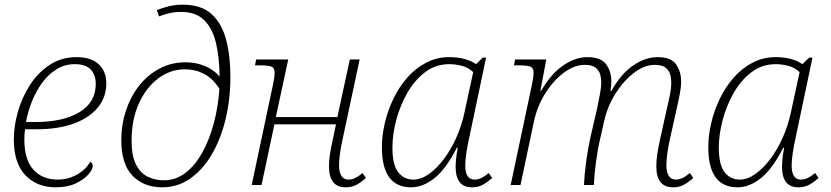

<svg xmlns="http://www.w3.org/2000/svg" viewBox="-20 -790 3550 820"><path d="M218 10Q138 10 88.5 -41.5Q39 -93 39 -195Q39 -250 56 -311Q73 -372 107 -425.5Q141 -479 191.5 -512.5Q242 -546 307 -546Q368 -546 401 -516Q434 -486 434 -434Q434 -375 398 -331Q362 -287 295.5 -262.5Q229 -238 138 -238H87Q84 -217 84 -194Q84 -108 122.5 -65.5Q161 -23 227 -23Q271 -23 309 -44.5Q347 -66 365 -99Q376 -95 376 -81Q376 -66 357 -44.5Q338 -23 303 -6.5Q268 10 218 10ZM91 -269H133Q250 -269 319.5 -311Q389 -353 389 -432Q389 -470 367.5 -493Q346 -516 300 -516Q257 -516 222 -494.5Q187 -473 160.5 -437Q134 -401 116.5 -357Q99 -313 91 -269Z M673 10Q594 10 546 -39.5Q498 -89 498 -192Q498 -257 517.5 -316.5Q537 -376 573 -422.5Q609 -469 660 -496.5Q711 -524 773 -524Q816 -524 854 -508.5Q892 -493 918 -463Q917 -546 902 -608Q887 -670 851.5 -704.5Q816 -739 755 -739Q725 -739 702.5 -733.5Q680 -728 659 -720L650 -747Q671 -755 698 -762.5Q725 -770 761 -770Q840 -770 884 -729.5Q928 -689 946 -619.5Q964 -550 964 -462Q964 -367 943.5 -281.5Q923 -196 884.5 -130.5Q846 -65 792.5 -27.5Q739 10 673 10ZM680 -20Q731 -20 772.5 -52Q814 -84 844.5 -139.5Q875 -195 893.5 -265Q912 -335 917 -411Q889 -455 851.5 -474.5Q814 -494 770 -494Q707 -494 655 -454.5Q603 -415 572.5 -346.5Q542 -278 542 -190Q542 -125 560.5 -88Q579 -51 610.5 -35.5Q642 -20 680 -20Z M1456 10Q1385 10 1385 -80Q1385 -104 1389.5 -133.5Q1394 -163 1402 -197L1415 -259H1152L1097 0H1055L1147 -434Q1150 -448 1151.5 -460Q1153 -472 1153 -479Q1153 -501 1137.5 -506Q1122 -511 1088 -511H1069L1074 -536H1211L1158 -290H1421L1474 -536H1516L1444 -199Q1437 -169 1432.5 -138Q1428 -107 1428 -83Q1428 -55 1438 -39Q1448 -23 1469 -23Q1496 -23 1528 -51L1543 -30Q1523 -12 1503 -1Q1483 10 1456 10Z M1736 10Q1611 10 1611 -161Q1611 -211 1623.5 -264.5Q1636 -318 1660 -368Q1684 -418 1719 -458Q1754 -498 1799.5 -522Q1845 -546 1899 -546Q1969 -546 2013 -516L2042 -544H2056L1984 -202Q1977 -171 1972 -139Q1967 -107 1967 -83Q1967 -23 2007 -23Q2035 -23 2067 -51L2082 -30Q2062 -12 2042 -1Q2022 10 1996 10Q1926 10 1926 -77Q1926 -93 1928 -113Q1930 -133 1935 -159H1931Q1885 -68 1835.5 -29Q1786 10 1736 10ZM1745 -23Q1778 -23 1811.5 -46.5Q1845 -70 1875.5 -110.5Q1906 -151 1929 -202.5Q1952 -254 1964 -311L2001 -482Q1980 -502 1952.5 -509Q1925 -516 1899 -516Q1841 -516 1796 -482Q1751 -448 1720 -394Q1689 -340 1672.5 -278Q1656 -216 1656 -160Q1656 -85 1681 -54Q1706 -23 1745 -23Z M2854 10Q2783 10 2783 -80Q2783 -105 2787.5 -134.5Q2792 -164 2800 -199L2828 -326Q2836 -358 2841.5 -387Q2847 -416 2847 -436Q2847 -455 2842 -472.5Q2837 -490 2822 -501.5Q2807 -513 2776 -513Q2733 -513 2689 -480Q2645 -447 2610 -392.5Q2575 -338 2560 -272L2544 -201Q2533 -155 2525.5 -99.5Q2518 -44 2516 0H2474Q2476 -45 2483.5 -100.5Q2491 -156 2502 -205L2530 -326Q2536 -355 2542 -387Q2548 -419 2548 -436Q2548 -455 2543 -472.5Q2538 -490 2523 -501.5Q2508 -513 2477 -513Q2433 -513 2388 -479.5Q2343 -446 2308 -390Q2273 -334 2259 -265L2203 0H2161L2253 -434Q2256 -448 2257.5 -460Q2259 -472 2259 -479Q2259 -501 2243.5 -506Q2228 -511 2194 -511H2175L2180 -536H2313L2288 -402H2291Q2334 -476 2386 -511Q2438 -546 2488 -546Q2547 -546 2569 -515Q2591 -484 2591 -442Q2591 -422 2587 -402H2591Q2633 -476 2685 -511Q2737 -546 2788 -546Q2846 -546 2867.5 -515Q2889 -484 2889 -442Q2889 -417 2883 -386.5Q2877 -356 2871 -330L2842 -200Q2835 -170 2830.5 -138.5Q2826 -107 2826 -83Q2826 -56 2836 -39.5Q2846 -23 2867 -23Q2894 -23 2926 -51L2941 -30Q2921 -12 2901 -1Q2881 10 2854 10Z M3130 10Q3005 10 3005 -161Q3005 -211 3017.5 -264.5Q3030 -318 3054 -368Q3078 -418 3113 -458Q3148 -498 3193.5 -522Q3239 -546 3293 -546Q3363 -546 3407 -516L3436 -544H3450L3378 -202Q3371 -171 3366 -139Q3361 -107 3361 -83Q3361 -23 3401 -23Q3429 -23 3461 -51L3476 -30Q3456 -12 3436 -1Q3416 10 3390 10Q3320 10 3320 -77Q3320 -93 3322 -113Q3324 -133 3329 -159H3325Q3279 -68 3229.5 -29Q3180 10 3130 10ZM3139 -23Q3172 -23 3205.5 -46.5Q3239 -70 3269.5 -110.5Q3300 -151 3323 -202.5Q3346 -254 3358 -311L3395 -482Q3374 -502 3346.5 -509Q3319 -516 3293 -516Q3235 -516 3190 -482Q3145 -448 3114 -394Q3083 -340 3066.5 -278Q3050 -216 3050 -160Q3050 -85 3075 -54Q3100 -23 3139 -23Z"/></svg>

Font: Noto Serif ExtraLight
Style: Italic
Weight: 200
Italic angle: -12°
Designer: Monotype Design Team
Foundry: Monotype Imaging Inc.
Version: Version 2.014; ttfautohint (v1.8.4.7-5d5b)